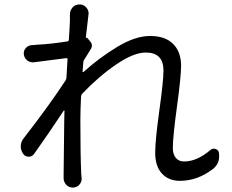

<svg xmlns="http://www.w3.org/2000/svg" viewBox="-20 -809 1040 862"><path d="M924.8 -135.7Q934.6 -144.5 947.8 -140.1Q960.9 -135.7 962.9 -123Q963.9 -115.2 963.9 -107.4Q963.9 -72.3 936.5 -50.8Q867.2 2.9 787.1 2.9Q737.3 2.9 707 -29.8Q676.8 -62.5 676.8 -123Q676.8 -179.7 695.3 -312.5Q713.9 -445.3 713.9 -492.2Q713.9 -573.2 634.8 -573.2Q580.1 -573.2 501.5 -519.5Q422.9 -465.8 348.6 -387.7Q343.8 -381.8 343.8 -375Q340.8 -315.4 340.8 -265.6Q340.8 -116.2 344.7 -27.3L346.7 -6.8Q346.7 8.8 335.9 20.5Q324.2 33.2 306.6 33.2Q289.1 33.2 277.3 20.5Q265.6 7.8 265.6 -8.8V-26.4Q268.6 -237.3 268.6 -280.3Q268.6 -284.2 269 -294.9Q269.5 -305.7 269.5 -310.5Q269.5 -312.5 268.1 -313Q266.6 -313.5 265.6 -311.5Q199.2 -210.9 133.8 -119.1Q125 -105.5 108.9 -105.5Q92.8 -105.5 84 -118.2Q73.2 -133.8 73.2 -151.4Q73.2 -170.9 85 -186.5Q206.1 -342.8 274.4 -448.2Q278.3 -454.1 278.3 -460.9Q281.2 -513.7 283.2 -542Q284.2 -544.9 281.7 -546.9Q279.3 -548.8 276.4 -547.9Q251 -544.9 131.8 -529.3Q128.9 -529.3 127 -529.3Q113.3 -529.3 101.6 -538.1Q88.9 -548.8 86.9 -565.4Q85 -582 96.7 -594.2Q108.4 -606.4 125 -606.4Q135.7 -607.4 148.4 -608.4Q208 -611.3 282.2 -623Q289.1 -624 289.1 -630.9Q293.9 -703.1 293.9 -716.8Q293.9 -719.7 293.9 -730.5V-744.1Q293.9 -762.7 306.6 -776.4Q318.4 -789.1 335.9 -789.1Q336.9 -789.1 337.9 -789.1Q356.4 -789.1 368.2 -774.4Q377.9 -762.7 377.9 -748Q377.9 -744.1 377 -741.2Q371.1 -695.3 365.2 -639.6Q365.2 -638.7 365.2 -639.6Q370.1 -640.6 373 -637.7L384.8 -623Q392.6 -614.3 392.6 -604.5Q392.6 -595.7 386.7 -586.9Q376 -570.3 359.4 -543Q354.5 -537.1 354 -529.8Q353.5 -522.5 352.5 -508.8Q351.6 -495.1 350.6 -488.3Q350.6 -486.3 352.1 -485.4Q353.5 -484.4 355.5 -486.3Q426.8 -550.8 507.3 -599.1Q587.9 -647.5 653.3 -647.5Q721.7 -647.5 757.3 -611.8Q793 -576.2 793 -513.7Q793 -464.8 774.4 -329.6Q755.9 -194.3 755.9 -143.6Q755.9 -117.2 769 -100.6Q782.2 -84 806.6 -84Q864.3 -84 924.8 -135.7Z"/></svg>

Font: Gen Jyuu Gothic Regular
Style: Regular
Weight: 400
Designer: [Source Han Sans]
Ryoko NISHIZUKA  (kana & ideographs); Paul D. Hunt (Latin, Greek & Cyrillic); Wenlong ZHANG  (bopomofo
Version: Version 1.002.20150607